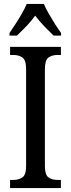

<svg xmlns="http://www.w3.org/2000/svg" viewBox="-20 -951 358 971"><path d="M31 0V-41H48Q75 -41 93.5 -54Q112 -67 112 -111V-601Q112 -647 93.5 -660Q75 -673 48 -673H31V-714H288V-673H271Q243 -673 225 -660Q207 -647 207 -601V-112Q207 -67 225 -54Q243 -41 271 -41H288V0ZM28 -784Q41 -803 58 -829Q75 -855 90.5 -882Q106 -909 115 -931H202Q211 -909 226.5 -882Q242 -855 258.5 -829Q275 -803 289 -784V-771H251Q228 -793 203 -819Q178 -845 158 -872Q139 -845 114 -819Q89 -793 66 -771H28Z"/></svg>

Font: Noto Serif Armenian Condensed
Style: Regular
Weight: 400
Width: 3
Designer: Monotype Design Team
Foundry: Monotype Imaging Inc.
Version: Version 2.008; ttfautohint (v1.8.4.7-5d5b)